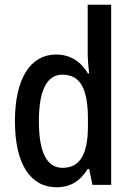

<svg xmlns="http://www.w3.org/2000/svg" viewBox="-20 -780 557 810"><path d="M219 10C280 10 320 -19 350 -67H356L370 0H449V-760H350V-552C350 -528 353 -499 356 -470H351C322 -520 276 -550 217 -550C109 -550 43 -450 43 -269C43 -88 108 10 219 10ZM244 -72C176 -72 144 -140 144 -269C144 -395 176 -465 243 -465C321 -465 351 -403 351 -275V-249C351 -130 318 -72 244 -72Z"/></svg>

Font: Noto Sans Sinhala UI Condensed Medium
Style: Regular
Weight: 500
Width: 3
Designer: Jelle Bosma - Monotype Design Team
Foundry: Monotype Imaging Inc.
Version: Version 2.006